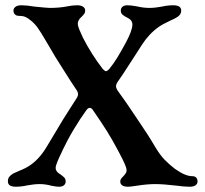

<svg xmlns="http://www.w3.org/2000/svg" viewBox="-20 -698 779 728"><path d="M10 -10Q10 -21 15 -27.5Q20 -34 30 -40L52 -50Q78 -60 95 -72Q131 -97 158 -143Q190 -196 221 -248L272 -328Q276 -335 276 -341Q276 -347 272 -354Q251 -385 224 -428Q190 -480 157 -538Q133 -579 122 -594Q111 -609 96 -621Q85 -630 75.5 -634Q66 -638 51 -638Q42 -638 36.5 -643.5Q31 -649 31 -658Q31 -666 38.5 -672Q46 -678 61 -678Q81 -678 111 -673Q159 -668 169 -668Q206 -668 236 -674Q245 -676 254 -677Q263 -678 273 -678Q287 -678 295 -672.5Q303 -667 303 -658Q303 -651 300 -646.5Q297 -642 290 -635L283 -628Q275 -618 275 -608Q275 -600 280.5 -586.5Q286 -573 294 -556Q326 -493 370 -436Q378 -428 382 -428Q386 -428 394 -436Q411 -457 425 -480Q439 -503 458 -538Q482 -583 482 -605Q482 -620 468 -628Q452 -636 445 -642Q438 -648 438 -658Q438 -667 444.5 -672.5Q451 -678 463 -678Q476 -678 498 -674Q524 -668 546 -668Q559 -668 571 -669.5Q583 -671 594 -673Q616 -678 637 -678Q667 -678 667 -658Q667 -648 661 -641Q655 -634 643 -628L624 -619Q596 -606 582 -596Q545 -570 518 -528L482 -472Q439 -405 425 -386Q420 -378 420 -371Q420 -364 425 -356Q454 -317 503 -243Q541 -188 569 -140Q587 -110 604 -92.5Q621 -75 643 -58Q682 -30 709 -30Q719 -30 724 -24.5Q729 -19 729 -10Q729 -1 721.5 4.5Q714 10 699 10Q689 10 676.5 9Q664 8 650 6Q600 0 568 0Q538 0 500 6Q474 10 466 10Q436 10 436 -10Q436 -15 438.5 -19Q441 -23 445 -27Q452 -34 456 -40Q460 -45 460 -52Q460 -61 452.5 -77.5Q445 -94 434 -115L426 -130Q406 -168 385 -201.5Q364 -235 332 -281Q327 -289 320 -289Q314 -289 308 -281Q284 -248 260 -208Q236 -168 216 -126V-125Q205 -103 198 -86Q191 -69 191 -61Q191 -49 204 -40L206 -39Q219 -30 224 -24.5Q229 -19 229 -10Q229 -1 222.5 4.5Q216 10 204 10Q192 10 174 6Q152 0 131 0Q118 0 106 1.5Q94 3 83 5Q61 10 40 10Q10 10 10 -10Z"/></svg>

Font: Raigarh
Style: Regular
Weight: 400
Designer: jaikishan Patel
Foundry: MagicType
Version: Version 1.000;FEAKit 1.0